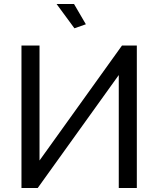

<svg xmlns="http://www.w3.org/2000/svg" viewBox="-20 -937 764 957"><path d="M177 -137 588 -710H662V0H572V-563L168 0H87V-710H177ZM262 -917H349L408 -816L351 -796Z"/></svg>

Font: PTCRaleway Medium
Style: Regular
Weight: 500
Designer: Matt McInerney, Pablo Impallari, Rodrigo Fuenzalida
Foundry: Matt McInerney, Pablo Impallari, Rodrigo Fuenzalida
Version: Version 3.000g; ttfautohint (v1.5) -l 8 -r 28 -G 28 -x 14 -D